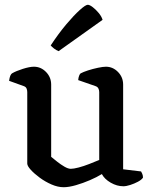

<svg xmlns="http://www.w3.org/2000/svg" viewBox="-20 -779 639 803"><path d="M246 4Q222 4 195.5 -7.5Q169 -19 146 -36Q123 -53 108.5 -69Q94 -85 94 -95V-394Q94 -402 91 -409Q88 -416 79 -419L18 -441Q20 -455 23 -462Q26 -469 30 -472Q47 -482 75.5 -491Q104 -500 122 -500Q151 -500 172.5 -478Q194 -456 194 -425V-123Q205 -114 219.5 -102.5Q234 -91 249.5 -82Q265 -73 276 -73Q288 -73 309 -78.5Q330 -84 353 -93Q376 -102 395 -110V-394Q395 -402 391.5 -409Q388 -416 379 -419L307 -444Q308 -455 311 -462.5Q314 -470 317 -472Q328 -478 348 -484.5Q368 -491 389.5 -495.5Q411 -500 423 -500Q452 -500 473.5 -478Q495 -456 495 -425V-71L570 -62Q572 -59 575 -52Q578 -45 578 -36Q572 -27 557 -19Q542 -11 525 -5.5Q508 0 496 0Q469 0 443 -15Q417 -30 406 -51Q385 -38 356 -25.5Q327 -13 297.5 -4.5Q268 4 246 4ZM225 -565Q215 -569 206 -576Q197 -583 192 -589Q225 -639 257 -677Q289 -715 313.5 -737Q338 -759 347 -759Q355 -759 368 -749Q381 -739 393 -724.5Q405 -710 409 -696Z"/></svg>

Font: Texturina 12pt Medium
Style: Regular
Weight: 500
Designer: Guillermo Torres Carreño
Foundry: Omnibus-Type
Version: Version 1.002